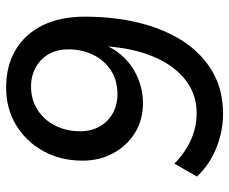

<svg xmlns="http://www.w3.org/2000/svg" viewBox="-82 -672 763 640"><g transform="rotate(-90 300.0 -352.5)"><path d="M240 9Q202 9 163.5 -1Q125 -11 91 -30.5Q57 -50 31 -78L74 -153Q112 -116 154.5 -97.5Q197 -79 242 -79Q290 -79 329 -100.5Q368 -122 397.5 -163Q427 -204 444.5 -262Q462 -320 466 -393L468 -424L479 -423Q471 -373 440.5 -335.5Q410 -298 366.5 -278Q323 -258 276 -258Q219 -258 176 -285Q133 -312 108.5 -357.5Q84 -403 84 -459Q84 -532 115.5 -589.5Q147 -647 202 -680.5Q257 -714 327 -714Q401 -714 454 -682Q507 -650 535.5 -591.5Q564 -533 564 -451Q564 -356 544 -273Q524 -190 483.5 -126.5Q443 -63 382 -27Q321 9 240 9ZM306 -343Q351 -343 384.5 -364.5Q418 -386 436.5 -423.5Q455 -461 455 -507Q455 -544 439.5 -571.5Q424 -599 395.5 -615Q367 -631 331 -631Q287 -631 253 -609Q219 -587 200.5 -550Q182 -513 182 -467Q182 -430 198 -402Q214 -374 242 -358.5Q270 -343 306 -343Z"/></g></svg>

Font: Nunito Sans 12pt SemiBold
Style: Italic
Weight: 600
Italic angle: -9°
Designer: Vernon Adams
Foundry: Vernon Adams
Version: Version 3.101;gftools[0.9.27]